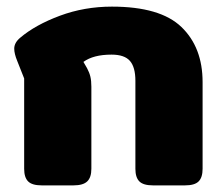

<svg xmlns="http://www.w3.org/2000/svg" viewBox="-20 -560 675 580"><path d="M53 -50V-323L32 -376Q23 -398 23 -413Q23 -431 41 -446Q87 -485 161 -512.5Q235 -540 318 -540Q464 -540 528 -478.5Q592 -417 592 -312V-50Q592 -24 580 -12Q568 0 539 0H442Q413 0 401 -12Q389 -24 389 -50V-316Q389 -357 372.5 -376Q356 -395 317 -395Q262 -395 232 -373L243 -354Q250 -341 253 -328.5Q256 -316 256 -298V-50Q256 -24 243.5 -12Q231 0 202 0H106Q77 0 65 -12Q53 -24 53 -50Z"/></svg>

Font: Mitr SemiBold
Style: Regular
Weight: 600
Designer: Thanarat Vachiruckul
Foundry: Cadson Demak
Version: Version 1.002